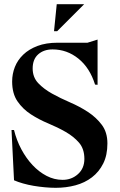

<svg xmlns="http://www.w3.org/2000/svg" viewBox="-20 -889 573 917"><path d="M238 -740 251 -869H382L253 -740ZM47 -268Q59 -219 82 -176Q105 -133 135.5 -100.5Q166 -68 202.5 -49Q239 -30 279 -30Q322 -30 352.5 -57.5Q383 -85 383 -130Q383 -178 357.5 -207.5Q332 -237 293.5 -259Q255 -281 210.5 -299.5Q166 -318 127.5 -343Q89 -368 63.5 -405Q38 -442 38 -500Q38 -536 51 -569Q64 -602 91 -628Q118 -654 159 -669.5Q200 -685 255 -685H398L446 -700V-484L434 -485Q409 -565 354.5 -609Q300 -653 231 -653Q189 -653 162.5 -629.5Q136 -606 136 -562Q136 -520 162.5 -492Q189 -464 228.5 -442Q268 -420 314.5 -400Q361 -380 400.5 -354Q440 -328 466.5 -292.5Q493 -257 493 -204Q493 -148 473 -108Q453 -68 419 -42Q385 -16 340.5 -4Q296 8 246 8Q222 8 194.5 5.5Q167 3 140.5 -1.5Q114 -6 89.5 -13Q65 -20 47 -28L35 -268Z"/></svg>

Font: Bluu Next Cyrillic
Style: Bold
Weight: 700
Designer: Igor Stepanchenko
Foundry: Igor Stepanchenko
Version: Version 1.000